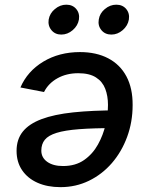

<svg xmlns="http://www.w3.org/2000/svg" viewBox="-20 -772 616 803"><path d="M314.5 -554.2Q382.8 -554.2 432.6 -528.1Q482.4 -502 508.8 -452.4Q535.2 -402.8 534.7 -332.5Q534.7 -261.7 511.7 -199.5Q488.8 -137.2 447.8 -89.8Q406.7 -42.5 351.8 -15.9Q296.9 10.7 232.9 10.7Q178.2 10.7 137 -7.6Q95.7 -25.9 72.5 -60.1Q49.3 -94.2 49.3 -141.1Q49.3 -189 75.2 -221.4Q101.1 -253.9 153.6 -273.7Q206.1 -293.5 286.1 -302Q366.2 -310.5 474.6 -310.5L461.4 -236.3Q370.6 -236.3 310.8 -231.7Q251 -227.1 216.6 -216.3Q182.1 -205.6 167.5 -187.5Q152.8 -169.4 152.8 -142.1Q152.8 -112.8 177.5 -95.2Q202.1 -77.6 243.7 -77.6Q295.9 -77.6 331.8 -102.8Q367.7 -127.9 389.6 -167.5Q411.6 -207 421.6 -251.2Q431.6 -295.4 431.6 -333.5Q431.6 -370.6 420.2 -400.6Q408.7 -430.7 381.3 -448.2Q354 -465.8 307.1 -465.8Q258.3 -465.8 220.5 -444.8Q182.6 -423.8 164.1 -387.2L65.4 -406.2Q94.7 -474.1 161.1 -514.2Q227.5 -554.2 314.5 -554.2ZM445.8 -627.4Q419.4 -627.4 404.1 -646Q388.7 -664.6 393.1 -690.4Q397 -716.3 418.7 -734.4Q440.4 -752.4 466.3 -752.4Q492.7 -752.4 507.8 -734.4Q522.9 -716.3 519 -690.4Q514.6 -664.6 493.2 -646Q471.7 -627.4 445.8 -627.4ZM236.3 -627.4Q210.4 -627.4 195.1 -646Q179.7 -664.6 183.6 -690.4Q188 -716.3 209.7 -734.4Q231.4 -752.4 257.3 -752.4Q283.7 -752.4 298.8 -734.4Q314 -716.3 310.1 -690.4Q305.7 -664.6 284.2 -646Q262.7 -627.4 236.3 -627.4Z"/></svg>

Font: Inter 16pt Medium
Style: Italic
Weight: 500
Italic angle: -9.3988°
Version: Version 4.001;git-66647c0bb